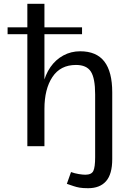

<svg xmlns="http://www.w3.org/2000/svg" viewBox="-20 -770 705 1011"><path d="M124 -750H214V0H124ZM207 -254 206 -322Q218 -377 245.5 -416.5Q273 -456 313.5 -478Q354 -500 402 -500Q488 -500 529.5 -446Q571 -392 571 -284V0H481V-273Q481 -358 458.5 -393Q436 -428 380 -428Q298 -428 256 -364.5Q214 -301 214 -197ZM20 -626H412V-590H20ZM354 136Q373 143 394.5 146.5Q416 150 429 150Q462 150 471.5 130Q481 110 481 58V-240H571V68Q571 147 538.5 184Q506 221 444 221Q416 221 399 218Q382 215 367.5 210Q353 205 332 198Z"/></svg>

Font: Moderustic
Style: Regular
Weight: 400
Designer: Tural Alisoy
Foundry: TAFT Foundry
Version: Version 2.120